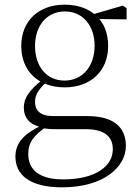

<svg xmlns="http://www.w3.org/2000/svg" viewBox="-20 -542 594 822"><path d="M246 260C425 260 519 172 519 83C519 0 463 -45 354 -45H207C152 -45 130 -70 130 -105C130 -139 147 -161 186 -198L162 -210V-201C106 -156 82 -123 82 -82C82 -38 106 -9 157 3V5C176 10 197 11 220 11H346C435 11 463 49 463 97C463 169 390 226 250 226C154 226 101 189 101 117C101 67 125 37 183 -3L177 -13C91 23 46 64 46 128C46 206 106 260 246 260ZM257 -168C367 -168 443 -237 443 -345C443 -399 426 -443 393 -473L391 -475C360 -505 313 -522 257 -522C146 -522 71 -453 71 -345C71 -237 145 -168 257 -168ZM256 -197C180 -197 130 -257 130 -345C130 -433 181 -493 258 -493C333 -493 385 -434 385 -346C385 -258 333 -197 256 -197ZM362 -461 522 -459V-507L506 -518L368 -478H362Z"/></svg>

Font: Source Han Serif TW VF
Style: Regular
Weight: 250
Designer: Ryoko NISHIZUKA 西塚涼子 (kana & ideographs); Frank Grießhammer (Latin, Greek & Cyrillic); Wenlong ZHANG 张文龙 (bopomofo); San
Foundry: Adobe
Version: Version 2.002;hotconv 1.1.0;makeotfexe 2.6.0